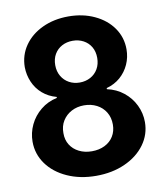

<svg xmlns="http://www.w3.org/2000/svg" viewBox="-82 -785 740 862"><g transform="rotate(-10 288.0 -353.5)"><path d="M32 -190.3Q32 -230.9 49.5 -267.5Q67 -304.2 99.1 -330.3Q131.1 -356.5 173.6 -365.5V-370Q137.1 -379.9 110.6 -402.8Q84 -425.8 70.1 -458.2Q56.1 -490.5 55.7 -526.5Q56.1 -580.8 86.1 -624.1Q116.2 -667.4 168.9 -692.1Q221.6 -716.8 287.5 -716.8Q353.1 -716.8 406 -692.1Q459 -667.4 489.3 -624.1Q519.5 -580.8 519.5 -526.5Q519.5 -490 505.1 -457.9Q490.6 -425.8 464.4 -402.8Q438.1 -379.9 401.6 -370V-365Q444.1 -355.9 476.4 -330.1Q508.8 -304.2 526.5 -267.5Q544.2 -230.9 544.2 -190.3Q544.2 -134.2 511 -88.4Q477.7 -42.7 419.4 -16.5Q361.2 9.8 287.5 9.8Q214.5 9.8 156.2 -16.5Q97.9 -42.7 64.9 -88.4Q32 -134.2 32 -190.3ZM400.5 -204.5Q400.5 -236.4 385.7 -260.8Q370.8 -285.1 345.1 -298.3Q319.3 -311.5 287.5 -311.5Q255.7 -311.5 230.3 -298.1Q204.8 -284.7 189.7 -260.5Q174.7 -236.4 175.1 -204.5Q174.7 -174.1 189.1 -151Q203.5 -127.9 229.3 -115.1Q255 -102.2 287.5 -102.2Q320.6 -102.2 346.1 -114.8Q371.7 -127.4 386.1 -150.7Q400.5 -174.1 400.5 -204.5ZM383.3 -511.4Q383.3 -539.9 370.8 -561.3Q358.2 -582.6 336.4 -594.2Q314.6 -605.8 287.5 -605.8Q260.5 -605.8 238.7 -594.2Q217 -582.6 204.4 -561.3Q191.9 -539.9 191.9 -511.4Q191.9 -482.9 204.7 -461.1Q217.4 -439.3 239.2 -427.4Q260.9 -415.6 287.5 -415.6Q314.1 -415.6 336.2 -427.4Q358.2 -439.3 370.8 -461.1Q383.3 -482.9 383.3 -511.4Z"/></g></svg>

Font: Pretendard GOV Variable
Style: Regular
Weight: 400
Designer: Base glyphs from Inter by Rasmus Andersson; Hangul glyphs from Noto Sans CJK(Source Han Sans) by Jang Soo-young and Kang
Foundry: Kil Hyung-jin
Version: Version 1.307;Glyphs 3.2 (3192)